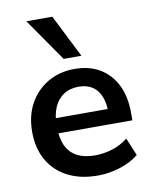

<svg xmlns="http://www.w3.org/2000/svg" viewBox="-86 -821 713 896"><g transform="rotate(-10 271.0 -373.5)"><path d="M306 10Q223 10 163 -21Q103 -52 70.5 -109Q38 -166 38 -244Q38 -320 69.5 -377Q101 -434 156.5 -466.5Q212 -499 283 -499Q353 -499 403 -469Q453 -439 480.5 -384Q508 -329 508 -253V-216H139V-288H420L404 -273Q404 -341 374 -377.5Q344 -414 288 -414Q246 -414 216.5 -394.5Q187 -375 171.5 -339.5Q156 -304 156 -255V-248Q156 -193 173 -157Q190 -121 224 -103Q258 -85 308 -85Q349 -85 390 -97.5Q431 -110 465 -137L500 -53Q465 -24 412 -7Q359 10 306 10ZM242 -554 101 -757H224L326 -554Z"/></g></svg>

Font: Nunito Sans 12pt ExtraLight
Style: Bold
Weight: 700
Version: Version 3.101;gftools[0.9.27]